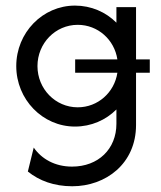

<svg xmlns="http://www.w3.org/2000/svg" viewBox="-20 -442 568 679"><path d="M235.4 216.7C354.2 216.7 461.1 136.8 461.1 0V-184.7H509.7V-231.9H461.1V-416.7H391.7V-361.8C354.2 -399.3 302.8 -422.2 245.1 -422.2C130.6 -422.2 37.5 -326.4 37.5 -208.3C37.5 -90.3 130.6 5.6 245.1 5.6C302.8 5.6 354.2 -17.4 391.7 -54.9V-4.2C391.7 84.7 327.8 147.2 234.7 147.2C174.3 147.2 127.1 120.1 99.3 79.9L78.5 164.6C118.8 197.2 171.5 216.7 235.4 216.7ZM254.9 -62.5C175.7 -62.5 112.5 -127.8 112.5 -208.3C112.5 -288.9 175.7 -354.2 254.9 -354.2C326.4 -354.2 384.7 -301.4 395.1 -231.9H245.8V-184.7H395.1C384.7 -115.3 326.4 -62.5 254.9 -62.5Z"/></svg>

Font: Afacad
Style: Regular
Weight: 400
Designer: Kristian Moeller
Foundry: Dicotype
Version: Version 1.000